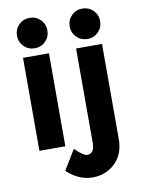

<svg xmlns="http://www.w3.org/2000/svg" viewBox="-102 -824 803 1094"><g transform="rotate(-10 299.5 -277.0)"><path d="M221 0H71V-538H221ZM378 8V-538H528V12Q528 100 474.5 151Q421 202 343.5 202Q266 202 196 138L266 23Q314 70 336 70Q378 70 378 8ZM84.5 -605.5Q59 -631 59 -668Q59 -705 84.5 -730.5Q110 -756 147 -756Q184 -756 209.5 -730.5Q235 -705 235 -668Q235 -631 209.5 -605.5Q184 -580 147 -580Q110 -580 84.5 -605.5ZM389.5 -605.5Q364 -631 364 -668Q364 -705 389.5 -730.5Q415 -756 452 -756Q489 -756 514.5 -730.5Q540 -705 540 -668Q540 -631 514.5 -605.5Q489 -580 452 -580Q415 -580 389.5 -605.5Z"/></g></svg>

Font: Montreal
Style: Bold
Weight: 700
Designer: Julieta Ulanovsky, usr_local_share
Foundry: Julieta Ulanovsky, usr_local_share
Version: Version 2.001